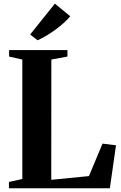

<svg xmlns="http://www.w3.org/2000/svg" viewBox="-20 -1012 652 1032"><path d="M28 0V-34L100 -50V-692L29 -708V-743H342.5V-708L256 -692L255.5 -45.5L458 -65.5L531 -240L603.5 -231L570.5 0ZM181.5 -796 142 -826.5 275 -992.5 357.5 -924.5Q343 -907 322.8 -888.8Q302.5 -870.5 279 -853.2Q255.5 -836 231 -821.2Q206.5 -806.5 183 -796Z"/></svg>

Font: Merriweather 96pt
Style: Bold
Weight: 700
Version: Version 2.100